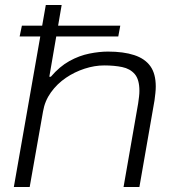

<svg xmlns="http://www.w3.org/2000/svg" viewBox="-20 -743 694 763"><path d="M35 0 162 -723H225L176 -438H182Q217 -479 256 -500.5Q295 -522 335 -530Q375 -538 409 -538Q471 -538 513.5 -524Q556 -510 577.5 -480Q599 -450 599 -399Q599 -387 597.5 -373Q596 -359 594 -344L534 0H471L529 -332Q531 -346 532.5 -358.5Q534 -371 534 -382Q534 -427 515.5 -448.5Q497 -470 465.5 -476.5Q434 -483 394 -483Q356 -483 316 -470Q276 -457 241.5 -433.5Q207 -410 182.5 -376Q158 -342 151 -300L98 0ZM58 -598 67 -641H458L450 -598Z"/></svg>

Font: Archivo Expanded ExtraLight
Style: Italic
Weight: 250
Width: 7
Italic angle: -10°
Designer: Hector Gatti
Foundry: Omnibus-Type
Version: Version 2.001